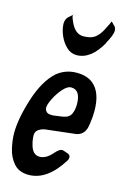

<svg xmlns="http://www.w3.org/2000/svg" viewBox="-144 -943 650 1009"><g transform="rotate(15 180.5 -438.5)"><path d="M199 -666Q168 -666 144 -689Q120 -712 106 -744.5Q92 -777 91 -808Q91 -832 106 -847L127 -865Q127 -869 129 -869H130L127 -865V-861Q127 -850 141 -822Q166 -771 208 -771Q249 -771 271 -787.5Q293 -804 309 -836Q332 -880 332 -884Q335 -884 342 -876Q344 -873 345.5 -872Q347 -871 351 -867Q361 -858 361 -840Q361 -819 333 -768H334Q277 -666 199 -666ZM119 7Q66 7 37.5 -26Q9 -59 -1 -104.5Q-11 -150 -11 -185Q-11 -265 24.5 -376Q60 -487 120 -540Q166 -577 226 -577Q282 -577 315 -550Q367 -508 367 -406Q367 -370 361 -334L357 -313Q345 -272 305 -265L139 -246Q91 -235 91 -202Q91 -178 98 -153Q111 -100 150 -100Q185 -100 218 -138Q241 -165 256 -165L263 -164L289 -155Q303 -150 303 -136Q303 -127 297 -118Q219 7 119 7ZM162 -328 214 -335Q248 -341 258.5 -363.5Q269 -386 269 -416Q269 -495 217 -495Q197 -495 173.5 -468.5Q150 -442 133.5 -409Q117 -376 117 -358Q117 -348 125 -338Q133 -328 154 -328Z"/></g></svg>

Font: Bangerz
Style: Regular
Weight: 400
Designer: vernon adams
Foundry: Vernon Adams
Version: Version 2.10;February 7, 2025;FontCreator 13.0.0.2683 64-bit